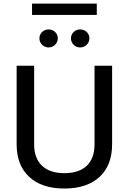

<svg xmlns="http://www.w3.org/2000/svg" viewBox="-20 -1057 726 1082"><path d="M160.6 -1036.6V-972.7H525.4V-1036.6ZM202.1 -840.8C202.1 -813 225.1 -789.6 253.9 -789.6C282.7 -789.6 305.7 -813 305.7 -840.8C305.7 -869.6 282.7 -891.1 253.9 -891.1C225.1 -891.1 202.1 -869.6 202.1 -840.8ZM379.9 -840.8C379.9 -813 402.8 -789.6 431.6 -789.6C460.9 -789.6 483.9 -813 483.9 -840.8C483.9 -869.6 460.9 -891.1 431.6 -891.1C402.8 -891.1 379.9 -869.6 379.9 -840.8ZM512.7 -242.7C512.7 -141.6 455.6 -81.1 342.8 -81.1C231 -81.1 172.4 -141.6 172.4 -242.7V-686.5H73.7V-244.6C73.7 -165.5 97.2 -104 144.5 -60.5C191.4 -16.6 257.3 5.4 342.8 5.4C428.2 5.4 494.1 -16.6 541.5 -60.5C588.4 -104 611.8 -165.5 611.8 -244.6V-686.5H512.7Z"/></svg>

Font: Estedad Medium
Style: Regular
Weight: 500
Designer: Amin Abedi
Version: Version 7.3